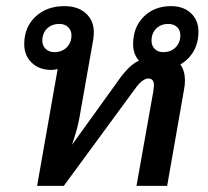

<svg xmlns="http://www.w3.org/2000/svg" viewBox="-20 -606 679 626"><path d="M568 -396Q583 -375 583 -343Q583 -329 580 -314L525 0H425L480 -309Q482 -323 482 -327Q482 -350 464 -350Q444 -350 420 -316L188 0H101L168 -381Q158 -378 147 -378Q108 -378 83.5 -401.5Q59 -425 59 -462Q59 -517 95.5 -551.5Q132 -586 190 -586Q234 -586 260 -562.5Q286 -539 286 -500Q286 -493 284 -477L240 -228Q234 -194 225.5 -167.5Q217 -141 215 -134L374 -355Q405 -396 433 -408Q414 -430 414 -462Q414 -517 448.5 -551.5Q483 -586 538 -586Q578 -586 602.5 -563Q627 -540 627 -503Q627 -467 611.5 -439.5Q596 -412 568 -396ZM213 -491Q213 -507 202 -517.5Q191 -528 174 -528Q149 -528 133.5 -513Q118 -498 118 -473Q118 -457 129 -446.5Q140 -436 157 -436Q182 -436 197.5 -451.5Q213 -467 213 -491ZM474 -473Q474 -457 484.5 -446.5Q495 -436 512 -436Q537 -436 552.5 -451.5Q568 -467 568 -491Q568 -508 557 -518Q546 -528 528 -528Q505 -528 489.5 -513Q474 -498 474 -473Z"/></svg>

Font: Sarabun Medium
Style: Italic
Weight: 500
Italic angle: -10°
Designer: Suppakit Chalermlarp | Katatrad Co.,Ltd.
Foundry: Cadson Demak Co.,Ltd.
Version: Version 1.000; ttfautohint (v1.6)